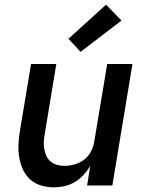

<svg xmlns="http://www.w3.org/2000/svg" viewBox="-20 -794 640 822"><path d="M211 8Q182 8 155.5 0Q129 -8 109.5 -25.5Q90 -43 78.5 -67.5Q67 -92 62.5 -119Q58 -146 59 -174.5Q60 -203 65 -232L113 -520H221L171 -217Q168 -201 167.5 -185Q167 -169 170 -153.5Q173 -138 179.5 -124.5Q186 -111 198 -101.5Q210 -92 225 -88Q240 -84 257 -84Q278 -84 300.5 -90.5Q323 -97 341.5 -111.5Q360 -126 370.5 -147.5Q381 -169 384 -191L439 -520H547L461 0H353L366 -83Q354 -63 337.5 -45Q321 -27 300 -14.5Q279 -2 256 3Q233 8 211 8ZM325 -572 273 -628 434 -774 500 -706Z"/></svg>

Font: Iosevka SmBd Ex Obl
Style: Regular
Weight: 600
Width: 7
Italic angle: -9°
Monospace: yes
Designer: Belleve Invis
Foundry: Belleve Invis
Version: Version 32.5.0; ttfautohint (v1.8.4)